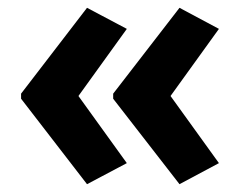

<svg xmlns="http://www.w3.org/2000/svg" viewBox="-20 -520 616 492"><path d="M34 -280 203 -500 305 -446 181 -274 305 -102 203 -48 34 -267ZM270 -280 440 -500 541 -446 417 -274 541 -102 440 -48 270 -267Z"/></svg>

Font: Noto Sans Lao Looped UI SmCd Bold
Style: Bold
Weight: 700
Width: 4
Designer: Mark Frömberg, Ben Mitchell
Foundry: The Fontpad Ltd
Version: Version 1.001